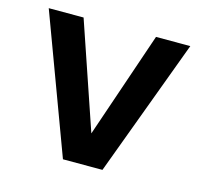

<svg xmlns="http://www.w3.org/2000/svg" viewBox="-80 -588 712 676"><g transform="rotate(15 276.0 -250.5)"><path d="M204 0 18 -501H145L277 -114L409 -501H534L348 0Z"/></g></svg>

Font: DM Sans 17pt SemiBold
Style: Regular
Weight: 600
Version: Version 4.004;gftools[0.9.30]